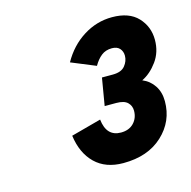

<svg xmlns="http://www.w3.org/2000/svg" viewBox="-74 -946 581 583"><g transform="rotate(-15 217.0 -654.5)"><path d="M245.5 -436Q190 -436 157 -468.2Q124 -500.5 116.5 -556.5L211 -582Q217 -527.5 262.5 -527.5Q288 -527.5 302.8 -543Q317.5 -558.5 317.5 -581.5Q317.5 -597 306.8 -607.5Q296 -618 271.5 -618H235L249.5 -704H283.5Q310.5 -704 322.2 -718.5Q334 -733 334 -750Q334 -763.5 325.8 -772.8Q317.5 -782 301.5 -782Q281.5 -782 268 -771.2Q254.5 -760.5 244 -742L167.5 -773.5Q193.5 -820 235.5 -846.5Q277.5 -873 326 -873Q379.5 -873 407 -843.8Q434.5 -814.5 434.5 -773Q434.5 -734.5 413.5 -705.8Q392.5 -677 365.5 -664Q388.5 -654.5 402 -634Q415.5 -613.5 415.5 -585Q415.5 -522 369.2 -479Q323 -436 245.5 -436Z"/></g></svg>

Font: Overpass
Style: Bold Italic
Weight: 700
Italic angle: -10°
Designer: Delve Withrington, Dave Bailey, Thomas Jockin
Foundry: Delve Fonts LLC
Version: Version 4.000; ttfautohint (v1.8.3)